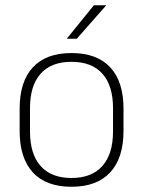

<svg xmlns="http://www.w3.org/2000/svg" viewBox="-20 -701 546 733"><path d="M253 12Q155.5 12 105.2 -43Q55 -98 55 -201V-286.5Q55 -389.5 105.5 -444Q156 -498.5 253 -498.5Q350 -498.5 400.8 -444Q451.5 -389.5 451.5 -286.5V-201Q451.5 -98 400.8 -43Q350 12 253 12ZM253 -21.5Q330 -21.5 370.8 -67.2Q411.5 -113 411.5 -199.5V-288Q411.5 -374 371 -419.5Q330.5 -465 253 -465Q175.5 -465 135 -419.5Q94.5 -374 94.5 -288V-199.5Q94.5 -113 135 -67.2Q175.5 -21.5 253 -21.5ZM235.5 -554 338.5 -681H385V-680L273 -553H235.5Z"/></svg>

Font: Anek Malayalam Medium ExtraLight
Style: Regular
Weight: 250
Version: Version 1.003